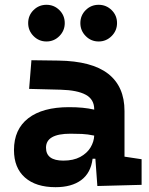

<svg xmlns="http://www.w3.org/2000/svg" viewBox="-20 -775 626 805"><path d="M388.2 4.9 379.9 -109.4H368.2Q360.8 -49.8 320.6 -20Q280.3 9.8 212.9 9.8Q130.4 9.8 84.5 -30.8Q38.6 -71.3 38.6 -146Q38.6 -232.9 98.6 -279.3Q158.7 -325.7 269 -325.7Q301.3 -325.7 326.4 -323.2Q351.6 -320.8 375 -315.4V-316.9Q375 -358.4 339.6 -377.7Q304.2 -397 234.4 -398.9L102.1 -402.3L111.8 -522.5L224.6 -521Q365.2 -519 433.6 -465.6Q502 -412.1 502 -309.6V-118.2L573.7 -107.4V0ZM375 -206.5Q346.7 -212.4 323.7 -213.4Q300.8 -214.4 275.4 -214.4Q172.9 -214.4 172.9 -155.8Q172.9 -101.6 245.6 -101.6Q287.6 -101.6 316.2 -116.9Q344.7 -132.3 359.4 -156.5Q374 -180.7 375 -206.5ZM393.6 -601.1Q361.8 -601.1 339.4 -623.8Q316.9 -646.5 316.9 -678.2Q316.9 -710.4 339.4 -732.7Q361.8 -754.9 393.6 -754.9Q425.3 -754.9 448 -732.7Q470.7 -710.4 470.7 -678.2Q470.7 -646.5 448 -623.8Q425.3 -601.1 393.6 -601.1ZM174.8 -601.1Q143.1 -601.1 120.6 -623.8Q98.1 -646.5 98.1 -678.2Q98.1 -710.4 120.6 -732.7Q143.1 -754.9 174.8 -754.9Q206.5 -754.9 229 -732.7Q251.5 -710.4 251.5 -678.2Q251.5 -646.5 229 -623.8Q206.5 -601.1 174.8 -601.1Z"/></svg>

Font: Cascadia Code PL
Style: Bold
Weight: 700
Monospace: yes
Designer: Aaron Bell
Foundry: Saja Typeworks
Version: Version 2404.023; ttfautohint (v1.8.4)